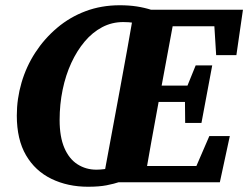

<svg xmlns="http://www.w3.org/2000/svg" viewBox="-20 -694 945 731"><path d="M438 -2Q414 6 385.5 11.5Q357 17 315 17Q238 17 176 -13Q114 -43 79 -103Q44 -163 44 -254Q44 -318 62 -379.5Q80 -441 114.5 -494Q149 -547 197.5 -588Q246 -629 306 -651.5Q366 -674 436 -674Q471 -674 500.5 -669.5Q530 -665 558 -656L551 -591Q535 -597 520 -601Q505 -605 487.5 -607.5Q470 -610 449 -610Q406 -610 369 -590.5Q332 -571 302.5 -536Q273 -501 251.5 -454.5Q230 -408 218.5 -352.5Q207 -297 207 -237Q207 -173 225 -131Q243 -89 275 -68.5Q307 -48 347 -48Q361 -48 376.5 -50Q392 -52 408 -56Q424 -60 439 -65ZM371 0 437 -356Q451 -431 464.5 -506.5Q478 -582 491 -657H649L583 -301Q569 -226 555.5 -150.5Q542 -75 529 0ZM466 0 472 -62H794L707 -14L777 -176H855L817 0ZM515 -306 520 -368H719L713 -306ZM571 -594 577 -657H905L880 -484H803L793 -645L851 -594ZM685 -226 684 -328 686 -349 725 -445H788L747 -226Z"/></svg>

Font: Source Serif 4
Style: Bold Italic
Weight: 700
Italic angle: -12°
Designer: Frank Grießhammer
Foundry: Adobe Systems Incorporated
Version: Version 4.004;hotconv 1.0.116;makeotfexe 2.5.65601